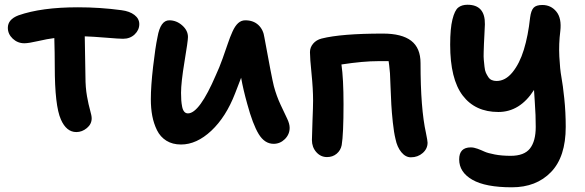

<svg xmlns="http://www.w3.org/2000/svg" viewBox="-20 -608 2475 813"><path d="M303.2 -48.8Q261.2 -48.8 237.8 -102.1Q211.9 -160.2 211.9 -326.2Q211.9 -382.3 210 -446.8Q181.6 -443.4 141.4 -434.1Q101.1 -424.8 83 -424.8Q54.7 -424.8 33.9 -444.3Q13.2 -463.9 13.2 -490.2Q13.2 -525.9 58.1 -543Q155.3 -577.1 310.1 -577.1Q403.8 -577.1 494.1 -564.9Q528.8 -560.5 549.3 -544.7Q569.8 -528.8 569.8 -505.9Q569.8 -481 550.3 -462.4Q530.8 -443.8 501 -443.8Q484.4 -443.8 428 -448.5Q371.6 -453.1 338.9 -454.1Q341.8 -307.6 341.8 -283.2Q341.8 -237.3 348.4 -200.4Q355 -163.6 361.6 -140.9Q368.2 -118.2 368.2 -106.9Q368.2 -82.5 347.9 -65.7Q327.6 -48.8 303.2 -48.8Z M746.6 3.9Q710.4 3.9 684.6 -12.2Q658.7 -28.3 644.8 -56.6Q630.9 -85 624.8 -117.2Q618.7 -149.4 618.7 -188Q618.7 -242.7 628.2 -325.2Q637.7 -407.7 647 -451.2Q659.2 -522 696.8 -522Q727.1 -522 751.5 -500.5Q775.9 -479 775.9 -451.2Q775.9 -434.6 761.2 -346.7Q746.6 -258.8 746.6 -214.8Q746.6 -196.3 747.6 -183.3Q748.5 -170.4 751.2 -156.5Q753.9 -142.6 760 -135.3Q766.1 -127.9 775.9 -127.9Q824.7 -127.9 894.5 -291Q908.7 -321.3 922.6 -360.1Q936.5 -398.9 945.1 -424.6Q953.6 -450.2 964.4 -474.1Q975.1 -498 988.3 -510Q1001.5 -522 1018.6 -522Q1052.7 -522 1074 -502.2Q1095.2 -482.4 1099.6 -449.2Q1130.4 -279.8 1139.6 -243.2Q1150.9 -201.2 1168.2 -164.3Q1185.5 -127.4 1196 -105.5Q1206.5 -83.5 1206.5 -66.9Q1206.5 -39.1 1186.3 -19Q1166 1 1138.7 1Q1100.6 1 1075.4 -40.3Q1050.3 -81.5 1026.9 -168Q1009.8 -229 1001 -278.8Q996.6 -266.6 987.3 -243.2Q978 -219.7 975.6 -212.9Q937 -112.8 874.8 -54.4Q812.5 3.9 746.6 3.9Z M1719.7 58.1Q1697.3 58.1 1679.4 36.4Q1661.6 14.6 1654.8 -19Q1647.9 -46.9 1643.3 -90.3Q1638.7 -133.8 1637 -165.5Q1635.3 -197.3 1633.5 -243.7Q1631.8 -290 1631.3 -297.9Q1627.4 -340.3 1625.5 -349.1H1582.5Q1517.6 -349.1 1425.8 -335Q1434.6 -274.9 1434.6 -167Q1434.6 -39.1 1426.8 6.8Q1422.4 28.8 1405.5 43Q1388.7 57.1 1364.7 57.1Q1337.9 57.1 1319.3 36.1Q1300.8 15.1 1300.8 -15.1Q1300.8 -35.6 1303.2 -95.7Q1305.7 -155.8 1305.7 -182.1Q1305.7 -231.9 1299.1 -296.6Q1292.5 -361.3 1292.5 -387.2Q1292.5 -407.2 1305.9 -423.1Q1319.3 -439 1341.8 -444.8Q1425.3 -465.8 1601.6 -465.8Q1681.6 -465.8 1721.2 -435.3Q1760.7 -404.8 1760.7 -340.8Q1760.7 -147.9 1783.7 -44.9Q1790.5 -11.7 1790.5 -3.9Q1790.5 22 1769.8 40Q1749 58.1 1719.7 58.1Z M2147.5 185.1Q2035.6 185.1 1980 153.1Q1924.3 121.1 1924.3 66.9Q1924.3 16.1 1973.6 16.1Q1986.3 16.1 2001.7 21.7Q2017.1 27.3 2031.2 33.9Q2045.4 40.5 2075 46.1Q2104.5 51.8 2142.6 51.8Q2199.7 51.8 2224.1 20.8Q2248.5 -10.3 2248.5 -70.8Q2248.5 -96.7 2247.6 -120.8Q2246.6 -145 2244.4 -178.2Q2242.2 -211.4 2241.2 -227.1Q2181.6 -133.8 2090.3 -133.8Q1992.2 -133.8 1939.2 -203.6Q1886.2 -273.4 1886.2 -418.9Q1886.2 -487.3 1895.8 -525.6Q1905.3 -564 1920.2 -575.9Q1935.1 -587.9 1959.5 -587.9Q2034.7 -587.9 2033.2 -504.9Q2032.7 -490.7 2031.2 -461.9Q2029.8 -436.5 2029.3 -423.8Q2028.8 -411.1 2028.1 -388.7Q2027.3 -366.2 2028.6 -354.5Q2029.8 -342.8 2031.5 -325.9Q2033.2 -309.1 2037.4 -300Q2041.5 -291 2047.4 -282Q2053.2 -272.9 2062.3 -269Q2071.3 -265.1 2082.5 -265.1Q2120.1 -265.1 2150.1 -302Q2180.2 -338.9 2198.2 -397.7Q2216.3 -456.5 2224.6 -533.2Q2228.5 -563.5 2239.5 -575.2Q2250.5 -586.9 2276.4 -586.9Q2313 -586.9 2335.9 -558.8Q2358.9 -530.8 2352.5 -476.1Q2345.7 -422.4 2348.4 -368.4Q2351.1 -314.5 2357.2 -281.7Q2363.3 -249 2369.4 -190.9Q2375.5 -132.8 2375.5 -70.8Q2375.5 56.2 2313.2 120.6Q2251 185.1 2147.5 185.1Z"/></svg>

Font: Shantell Sans Bouncy
Style: Regular
Weight: 600
Designer: Stephen Nixon, Anya Danilova, Shantell Martin
Foundry: Arrow Type
Version: Version 1.006;[9816181b4]